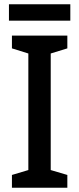

<svg xmlns="http://www.w3.org/2000/svg" viewBox="-20 -881 372 901"><path d="M310 -861H22V-784H310ZM296 0V-60L218 -83V-630L296 -654V-714H36V-654L113 -630V-83L36 -60V0Z"/></svg>

Font: Noto Sans Devanagari UI SemiCondensed Medium
Style: Regular
Weight: 500
Width: 4
Designer: Jelle Bosma - Monotype Design Team
Foundry: Monotype Imaging Inc.
Version: Version 2.004